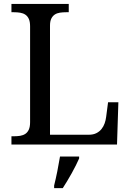

<svg xmlns="http://www.w3.org/2000/svg" viewBox="-20 -734 663 975"><path d="M38.1 0V-42H50.8Q67.9 -42 82.8 -44.4Q97.7 -46.9 108.9 -54.4Q120.1 -62 126.5 -76.2Q132.8 -90.3 132.8 -113.8V-600.1Q132.8 -623.5 126.5 -637.7Q120.1 -651.9 108.9 -659.4Q97.7 -667 82.8 -669.4Q67.9 -671.9 50.8 -671.9H38.1V-713.9H329.1V-671.9H315.9Q299.3 -671.9 284.4 -669.7Q269.5 -667.5 258.3 -660.2Q247.1 -652.8 240.5 -639.4Q233.9 -626 233.9 -604V-49.8H431.2Q453.6 -49.8 469.5 -57.9Q485.4 -65.9 495.6 -78.9Q505.9 -91.8 511.5 -107.9Q517.1 -124 519 -140.1L528.8 -214.8H581.1L574.2 0ZM254.9 208Q263.2 174.8 271 136Q278.8 97.2 284.7 61H381.8V70.8Q375 86.4 365.2 106Q355.5 125.5 344 146Q332.5 166.5 320.8 186Q309.1 205.6 298.8 221.2H254.9Z"/></svg>

Font: Noto Serif
Style: Regular
Weight: 400
Designer: Monotype Design team
Foundry: Monotype Imaging Inc.
Version: Version 1.02